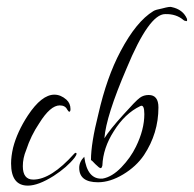

<svg xmlns="http://www.w3.org/2000/svg" viewBox="-20 -536 578 572"><path d="M63 17Q13 17 13 -49Q13 -70 19 -96Q31 -143 63 -192Q104 -254 142 -254Q161 -254 178 -239Q190 -228 190 -211Q190 -207 189 -205Q188 -204 187.5 -203.5Q187 -203 187 -203Q184 -203 180 -210Q174 -222 158 -222Q130 -222 97 -169Q72 -132 58 -89Q48 -65 48 -41Q48 -1 79 -1Q132 -1 201 -78Q206 -83 208 -79V-78Q208 -74 202 -66Q180 -38 140 -12Q94 17 63 17Z M272 7Q216 7 216 -36Q216 -54 231 -69Q240 0 286 -4Q314 -9 341.5 -37.5Q369 -66 385 -99Q410 -150 410 -196Q410 -226 398 -220Q352 -198 319 -145Q287 -95 285 -43Q283 -35 280 -35Q276 -35 264 -47Q253 -59 251 -59Q251 -109 273 -196Q298 -306 339 -383Q386 -472 437 -503Q443 -507 464 -511Q486 -517 491 -515Q525 -508 537 -480Q538 -475 537 -474Q535 -472 532 -474Q529 -474 527 -476Q505 -495 472 -494Q424 -494 357 -332Q296 -190 291 -124Q307 -150 348 -195Q366 -215 378 -227.5Q390 -240 397 -245Q408 -253 423 -253Q452 -253 452 -216Q452 -139 409 -74Q386 -40 347 -16.5Q308 7 272 7Z"/></svg>

Font: Lovers Quarrel
Style: Regular
Weight: 400
Designer: Robert E. Leuschke
Foundry: Robert E. Leuschke
Version: Version 1.010; ttfautohint (v1.8.3)